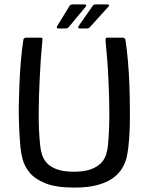

<svg xmlns="http://www.w3.org/2000/svg" viewBox="-20 -844 674 871"><path d="M317 7Q234 7 186 -12.5Q138 -32 114.5 -61Q91 -90 83 -120.5Q75 -151 73 -174Q69 -215 67 -263Q65 -311 65 -355Q66 -404 68 -458Q70 -512 74.5 -565Q79 -618 86 -663Q86 -667 89.5 -670Q93 -673 97 -673Q114 -673 131 -673Q148 -673 165 -673Q171 -673 172 -671Q173 -669 172 -657Q168 -617 165 -574Q162 -531 160 -485Q156 -406 155.5 -330.5Q155 -255 162 -186Q164 -163 171 -141.5Q178 -120 194 -103Q210 -86 239.5 -75.5Q269 -65 315 -65Q361 -65 390.5 -75.5Q420 -86 437 -103Q454 -120 461 -142Q468 -164 470 -186Q476 -254 476 -328Q476 -402 472 -480Q470 -527 466.5 -571.5Q463 -616 459 -657Q459 -669 460 -671Q461 -673 467 -673Q485 -673 502.5 -673Q520 -673 537 -673Q543 -673 545.5 -670Q548 -667 549 -663Q556 -618 560.5 -565.5Q565 -513 567 -459.5Q569 -406 569 -358Q570 -313 568.5 -264.5Q567 -216 562 -174Q560 -156 555 -132.5Q550 -109 536.5 -84.5Q523 -60 497 -39.5Q471 -19 427 -6Q383 7 317 7ZM291 -720Q289 -718 286.5 -716.5Q284 -715 276 -715H245Q234 -715 239 -725L296 -818Q300 -824 312 -824H364Q369 -824 370.5 -821Q372 -818 369 -814ZM387 -720Q385 -718 382.5 -716.5Q380 -715 373 -715H341Q336 -715 335 -718Q334 -721 336 -725L401 -818Q403 -822 406.5 -823Q410 -824 416 -824H468Q472 -824 474 -821Q476 -818 472 -814Z"/></svg>

Font: Glory Medium
Style: Regular
Weight: 500
Designer: Robert Leuschke
Foundry: Robert Leuschke
Version: Version 1.011